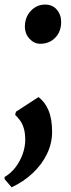

<svg xmlns="http://www.w3.org/2000/svg" viewBox="-38 -546 302 818"><path d="M11.5 252 -18.5 217V208Q8.5 192.5 28.2 166.5Q48 140.5 58.8 109.8Q69.5 79 69.5 50Q69.5 21 63.5 1Q57.5 -19 47.5 -32.8Q37.5 -46.5 26.5 -56.5L30 -70L126 -132.5Q153.5 -112 168.8 -75.5Q184 -39 184 16Q184 64.5 162.2 109.8Q140.5 155 101.2 191.8Q62 228.5 11.5 252ZM68 -433.5Q68.5 -474 93.8 -500.2Q119 -526.5 154 -526.5Q185.5 -526.5 204 -505Q222.5 -483.5 222.5 -452.5Q222.5 -411 197.2 -385.2Q172 -359.5 133.5 -359.5Q107.5 -359.5 87.8 -380.8Q68 -402 68 -433.5Z"/></svg>

Font: Merriweather 48pt Black
Style: Italic
Weight: 900
Italic angle: -7.8°
Version: Version 2.101